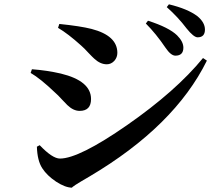

<svg xmlns="http://www.w3.org/2000/svg" viewBox="-20 -834 1040 890"><path d="M747 -613Q703 -678 656 -725L666 -738Q763 -707 801 -670Q830 -641 830 -613Q830 -576 793 -576Q772 -576 747 -613ZM845 -702Q805 -755 753 -801L763 -814Q850 -793 895 -759Q930 -730 930 -697Q930 -661 896 -661Q878 -661 845 -702ZM249 -705 255 -723Q353 -713 404 -700Q524 -669 524 -589Q524 -568 510 -552Q495 -536 475 -536Q445 -536 417 -562Q410 -568 390 -589Q371 -610 356 -623Q295 -678 249 -705ZM569 -254Q796 -412 921 -565L939 -553Q789 -249 395 -16Q305 36 315 36Q283 36 240 8Q198 -20 176 -54Q153 -89 151 -154L164 -161Q223 -99 258 -99Q346 -99 569 -254ZM122 -496 128 -513Q197 -508 262 -493Q402 -459 402 -375Q402 -320 349 -320Q320 -320 292 -347L266 -374Q249 -393 235 -405Q167 -470 122 -496Z"/></svg>

Font: Source Han Serif JP
Style: Bold
Weight: 700
Designer: Ryoko NISHIZUKA  (kana & ideographs); Frank Grießhammer (Latin, Greek & Cyrillic); Wenlong ZHANG  (bopomofo); Sandoll Co
Foundry: Adobe Systems Incorporated
Version: Version 1.000;PS 1;hotconv 16.6.53;makeotf.lib2.5.65590